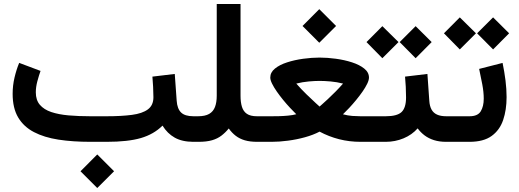

<svg xmlns="http://www.w3.org/2000/svg" viewBox="-20 -701 2566 949"><path d="M460.7 62.4 377.9 145.5 460.7 228.3 543.8 145.5ZM733.3 -322.3Q735.3 -299.7 736.8 -271.8Q738.3 -243.8 738.3 -220.3Q738.3 -180.6 710.9 -160.3Q683.6 -140 632 -133.2Q580.5 -126.4 507.8 -126.4H426.3Q367.8 -126.4 318.7 -130.7Q269.5 -135.1 233.4 -147.2Q197.3 -159.4 177.1 -182.9Q157 -206.4 157 -244.7Q157 -270.8 164.6 -299.3Q172.3 -327.8 180.4 -350.5L74.8 -390.2Q60.8 -356.3 51.7 -317.4Q42.5 -278.4 42.5 -237.1Q42.5 -166.5 69.8 -120.5Q97.1 -74.5 147.8 -48.1Q198.4 -21.7 269 -10.8Q339.6 0 426.3 0H507.8Q612.8 0 676.5 -18.7Q740.1 -37.3 783.3 -80.1Q807.1 -41.2 843.8 -20.6Q880.6 0 936.3 0H947.8V-126.4H936.3Q894.2 -126.4 875.1 -144.9Q856 -163.5 853.3 -203.1L843.8 -335.5Z M1051.3 -227.9Q1051.3 -194.9 1042.6 -172.3Q1034 -149.7 1013.9 -138Q993.8 -126.4 958.7 -126.4H928.2V0H961.4Q1001.1 0 1028 -7.8Q1054.9 -15.6 1074.3 -30.5Q1093.8 -45.3 1110.7 -66Q1126.1 -44.4 1145.3 -29.7Q1164.5 -15 1190.1 -7.5Q1215.8 0 1251 0H1265.6V-126.4H1250Q1218 -126.4 1200.4 -138.3Q1182.9 -150.2 1175.9 -172.9Q1168.9 -195.5 1168.9 -227.3V-681.2H1051.3Z M1558.1 -655.7 1475.3 -572.6 1558.1 -489.7 1641.2 -572.6ZM1559.9 -301.1Q1583.5 -301.1 1614.3 -298.4Q1645 -295.7 1675.6 -287.9Q1658 -267.8 1638 -247.6Q1618.1 -227.3 1600.1 -210.8Q1582.2 -194.3 1570.9 -184.3Q1559.6 -174.3 1559.6 -174.3Q1559.6 -174.3 1540.6 -191.5Q1521.7 -208.7 1494.9 -234.7Q1468.1 -260.7 1444.5 -287.9Q1475.4 -295.7 1505.9 -298.4Q1536.4 -301.1 1559.9 -301.1ZM1559.6 -416.4Q1521.2 -416.4 1478.8 -410.6Q1436.4 -404.8 1399.2 -392.8Q1362 -380.9 1339 -362.1Q1315.9 -343.4 1315.9 -317.5Q1315.9 -305.4 1324.8 -287.4Q1333.6 -269.4 1347.9 -248.9Q1362.2 -228.4 1379.2 -207.5Q1396.3 -186.6 1413.4 -168.3Q1430.5 -149.9 1444.4 -136.4Q1427.2 -131.7 1403.7 -129.5Q1380.1 -127.2 1358.3 -126.8Q1336.5 -126.4 1323.7 -126.4H1246.1V0H1323.2Q1360.6 0 1403.5 -5.7Q1446.4 -11.3 1487.3 -22.6Q1528.2 -33.9 1559.6 -50.4Q1605.4 -25.9 1656.1 -12.9Q1706.8 0 1762.2 0H1837.9V-126.4H1761.7Q1743.3 -126.4 1721.1 -128Q1699 -129.7 1675.1 -136.1Q1689.1 -149.3 1706.3 -167.8Q1723.5 -186.3 1740.6 -207.1Q1757.6 -227.8 1771.9 -248.3Q1786.2 -268.8 1795 -287Q1803.7 -305.1 1803.7 -317.5Q1803.7 -343.4 1780.3 -362.1Q1756.9 -380.9 1719.9 -392.8Q1682.8 -404.8 1640.4 -410.6Q1598 -416.4 1559.6 -416.4Z M1818.4 -126.4V0H1853V-126.4ZM2034.4 -571.7 1955.4 -493 2034.4 -413.3 2113.6 -493ZM1869.9 -571.7 1791.5 -493 1869.9 -413.3 1949.7 -493ZM1982 -322.3Q1984.3 -297.8 1985.6 -272.2Q1987 -246.7 1987 -219.7Q1987 -168.3 1964.9 -147.3Q1942.9 -126.4 1886.7 -126.4H1839.8V0H1886.7Q1933 0 1974.5 -17.2Q2016 -34.4 2044.4 -66.5Q2059.1 -46.4 2079 -31.5Q2098.8 -16.7 2125.2 -8.3Q2151.6 0 2185.1 0H2196.3V-126.4H2186Q2158.3 -126.4 2140.3 -134.5Q2122.3 -142.6 2112.9 -159.7Q2103.5 -176.9 2101.9 -203.1L2092.6 -335.5Z M2176.8 -126.4V0H2233.9V-126.4ZM2417.2 -615.1 2338.2 -536.4 2417.2 -456.7 2496.4 -536.4ZM2252.7 -615.1 2174.3 -536.4 2252.7 -456.7 2332.5 -536.4ZM2300.8 0Q2369.9 0 2409.9 -28.9Q2449.9 -57.8 2466.9 -107.8Q2483.9 -157.8 2483.9 -221.1Q2483.9 -260.3 2478.6 -303.1Q2473.2 -346 2464.1 -390L2348.3 -360.4Q2356.3 -322.9 2363.7 -284.4Q2371 -245.9 2371 -213.3Q2371 -175.4 2356.2 -150.9Q2341.3 -126.4 2301 -126.4H2222.7V0Z"/></svg>

Font: Vazirmatn
Style: Regular
Weight: 400
Designer: Saber Rastikerdar
Foundry: Saber Rastikerdar
Version: Version 33.003;September 2, 2022;FontCreator 14.0.0.2862 64-